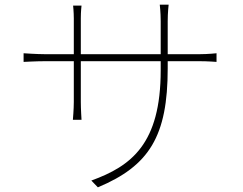

<svg xmlns="http://www.w3.org/2000/svg" viewBox="-20 -780 1040 822"><path d="M698 -548V-689C698 -727 702 -760 702 -760H664C664 -760 668 -727 668 -689V-548H326V-702C326 -731 329 -756 329 -756H293C293 -756 296 -728 296 -701V-548H173C138 -548 81 -552 81 -552V-515C81 -515 136 -518 173 -518H296V-343C296 -312 292 -267 292 -267H329C329 -267 326 -314 326 -343V-518H668V-479C668 -164 542 -69 371 -7L399 22C619 -70 698 -197 698 -487V-518H834C870 -518 907 -515 907 -515V-552C907 -552 870 -548 834 -548Z"/></svg>

Font: Noto Sans CJK Thin
Style: Regular
Weight: 100
Designer: Ryoko NISHIZUKA (kana & ideographs); Paul D. Hunt (Latin, Greek & Cyrillic); Wenlong ZHANG (bopomofo); Sandoll Communica
Foundry: Adobe Systems Incorporated
Version: Version 1.000;PS 1;hotconv 1.0.78;makeotf.lib2.5.61930